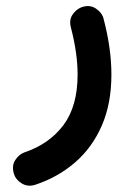

<svg xmlns="http://www.w3.org/2000/svg" viewBox="-20 -312 428 627"><path d="M245.6 -288.1Q272.5 -297.9 293 -284.2Q313.5 -270.5 318.4 -250Q343.8 -153.8 343.8 -68.4Q343.8 26.4 312.5 98.1Q281.2 169.9 225.3 218.3Q169.4 266.6 96.2 291Q71.3 299.3 51.3 287.1Q31.2 274.9 25.4 255.4Q17.6 229.5 29.8 210.7Q42 191.9 60.1 185.5Q141.1 158.2 187.3 96.4Q233.4 34.7 233.4 -68.4Q233.4 -138.7 211.4 -222.7Q205.1 -247.1 217 -264.4Q229 -281.7 245.6 -288.1Z"/></svg>

Font: Mikhak-FD SemiBold
Style: Regular
Weight: 600
Designer: Amin Abedi
Version: Version 3.2